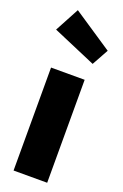

<svg xmlns="http://www.w3.org/2000/svg" viewBox="-161 -887 596 934"><g transform="rotate(20 137.0 -420.0)"><path d="M217 -533V0H43V-533ZM70 -840 274 -704 227 -619 3 -715Z"/></g></svg>

Font: Fira Sans Condensed ExtraBold
Style: Regular
Weight: 800
Width: 3
Designer: Carrois Corporate & Edenspiekermann AG
Foundry: Carrois Corporate GbR & Edenspiekermann AG
Version: Version 4.203